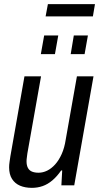

<svg xmlns="http://www.w3.org/2000/svg" viewBox="-20 -894 481 926"><path d="M134 12Q101 12 76.5 1.5Q52 -9 38 -31Q24 -53 24 -87Q24 -99 26 -112.5Q28 -126 30 -140L98 -526H178L112 -154Q111 -144 109.5 -134.5Q108 -125 108 -116Q108 -97 114.5 -84.5Q121 -72 134 -66.5Q147 -61 166 -61Q187 -61 207.5 -71Q228 -81 246 -101Q264 -121 277.5 -151Q291 -181 297 -221L351 -526H431L338 0H276L280 -72H275Q255 -43 232.5 -24Q210 -5 185.5 3.5Q161 12 134 12ZM177 -633 193 -723H261L245 -633ZM321 -633 336 -723H404L388 -633ZM200 -815 211 -874H438L428 -815Z"/></svg>

Font: Archivo Condensed
Style: Italic
Weight: 400
Width: 3
Italic angle: -10°
Designer: Hector Gatti
Foundry: Omnibus-Type
Version: Version 2.001